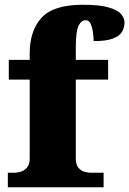

<svg xmlns="http://www.w3.org/2000/svg" viewBox="-20 -788 544 808"><path d="M13 0V-61H42Q51 -61 66 -65Q81 -69 93 -82Q105 -95 105 -121V-453H17V-536H105V-563Q105 -659 155 -713.5Q205 -768 328 -768Q402 -768 440 -756Q478 -744 491 -727Q504 -710 504 -693Q504 -673 494 -655Q484 -637 456 -626Q428 -615 374 -615Q374 -629 371.5 -649.5Q369 -670 362 -686.5Q355 -703 341 -703Q322 -703 310.5 -679.5Q299 -656 299 -588V-536H435V-453H299V-121Q299 -95 310 -82Q321 -69 336 -65Q351 -61 362 -61H416V0Z"/></svg>

Font: Noto Serif Ethiopic Black
Style: Regular
Weight: 900
Designer: Monotype Design Team
Foundry: Monotype Imaging Inc.
Version: Version 2.102; ttfautohint (v1.8.4.7-5d5b)